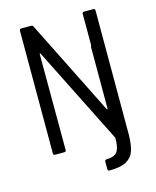

<svg xmlns="http://www.w3.org/2000/svg" viewBox="-125 -786 836 1028"><g transform="rotate(-15 292.5 -271.5)"><path d="M441 -700H492Q502 -700 502 -690V0Q501 56 489.5 89Q478 122 446 139.5Q414 157 353 157Q343 157 343 147V105Q343 95 353 95Q399 94 413.5 71.5Q428 49 428 -1Q428 -5 427 -6L158 -543Q156 -545 154.5 -544.5Q153 -544 153 -541L154 -10Q154 0 144 0H93Q83 0 83 -10V-690Q83 -700 93 -700H147Q156 -700 159 -693L423 -164Q425 -162 426.5 -162Q428 -162 428 -165V-503Q428 -513 430 -513L431 -516V-690Q431 -700 441 -700Z"/></g></svg>

Font: Barlow Semi Condensed
Style: Regular
Weight: 400
Width: 4
Designer: Jeremy Tribby
Foundry: Tribby Type
Version: Version 1.408;December 10, 2018;FontCreator 11.5.0.2430 64-b